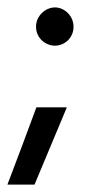

<svg xmlns="http://www.w3.org/2000/svg" viewBox="-31 -376 254 517"><path d="M66 -304C66 -273 92 -253 117 -253C142 -253 167 -273 167 -304C167 -334 142 -356 117 -356C92 -356 66 -334 66 -304ZM149 -87H67C41 -17 16 51 -11 121H62Z"/></svg>

Font: Hejaz
Style: Regular
Weight: 400
Designer: Bandar Raffah (Arabic) and Santiago Orozco (Latin)
Foundry: Caramella and Typemade
Version: Version 1.010;hotconv 1.0.109;makeotfexe 2.5.65596